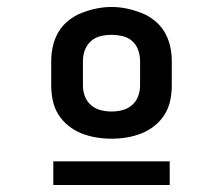

<svg xmlns="http://www.w3.org/2000/svg" viewBox="-20 -715 640 551"><path d="M300 -317Q278 -317 256.5 -320.5Q235 -324 214.5 -332Q194 -340 176.5 -354Q159 -368 147.5 -386.5Q136 -405 131.5 -426.5Q127 -448 127 -470V-540Q127 -562 132 -583.5Q137 -605 148 -623.5Q159 -642 176.5 -656Q194 -670 214.5 -678Q235 -686 256.5 -690.5Q278 -695 300 -695Q322 -695 343.5 -690.5Q365 -686 385.5 -678Q406 -670 423.5 -656Q441 -642 452 -623.5Q463 -605 468 -583.5Q473 -562 473 -540V-470Q473 -448 468.5 -426.5Q464 -405 452.5 -386.5Q441 -368 423.5 -354Q406 -340 385.5 -332Q365 -324 343.5 -320.5Q322 -317 300 -317ZM300 -395Q316 -395 331.5 -399Q347 -403 359 -413.5Q371 -424 376.5 -439Q382 -454 382 -470V-540Q382 -556 376.5 -571.5Q371 -587 359 -597.5Q347 -608 331 -611.5Q315 -615 299 -615Q283 -615 267.5 -611Q252 -607 240.5 -596.5Q229 -586 223.5 -571Q218 -556 218 -540V-470Q218 -454 223.5 -439Q229 -424 241 -413.5Q253 -403 268.5 -399Q284 -395 300 -395ZM467 -184H133V-252H467Z"/></svg>

Font: Zed Sans Extended
Style: Bold
Weight: 700
Width: 7
Designer: Belleve Invis
Foundry: Belleve Invis
Version: Version 1.0.0; ttfautohint (v1.8.4)